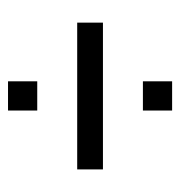

<svg xmlns="http://www.w3.org/2000/svg" viewBox="-5 -602 451 481"><g transform="rotate(-90 220.5 -361.5)"><path d="M36.6 -329.1V-393.6H404.3V-329.1ZM184.1 -155.8V-229H257.3V-155.8ZM184.1 -493.7V-566.9H257.3V-493.7Z"/></g></svg>

Font: News Cycle
Style: Regular
Weight: 500
Version: Version 0.5.2